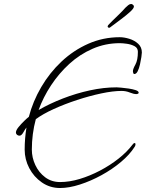

<svg xmlns="http://www.w3.org/2000/svg" viewBox="-20 -889 733 965"><path d="M282 56Q231 56 190.5 28Q150 0 127 -44Q104 -88 104 -137Q104 -193 113 -248Q107 -241 97.5 -224Q88 -207 78 -207Q71 -207 65.5 -211.5Q60 -216 60 -223Q60 -234 73 -250Q86 -266 101.5 -281Q117 -296 125 -302Q145 -379 187 -451Q229 -523 289 -579.5Q349 -636 423.5 -669Q498 -702 582 -702Q604 -702 630 -694Q656 -686 674.5 -669Q693 -652 693 -625Q693 -619 690.5 -602Q688 -585 683.5 -565Q679 -545 672 -531Q665 -517 655 -517Q651 -517 649.5 -522.5Q648 -528 648 -531Q648 -542 660.5 -564.5Q673 -587 673 -629Q673 -648 656 -657Q639 -666 617.5 -669Q596 -672 582 -672Q510 -672 445.5 -644Q381 -616 328.5 -568Q276 -520 236.5 -460Q197 -400 174 -336Q229 -368 296 -394Q363 -420 432.5 -435Q502 -450 566 -450Q571 -450 588.5 -448.5Q606 -447 626.5 -444Q647 -441 662 -436Q677 -431 677 -423Q677 -419 672.5 -417.5Q668 -416 666 -416Q652 -416 632.5 -424Q613 -432 591 -432Q548 -432 489 -419.5Q430 -407 367.5 -386.5Q305 -366 250 -341Q195 -316 160 -290Q150 -253 145 -214.5Q140 -176 140 -137Q140 -97 157.5 -59.5Q175 -22 207 2Q239 26 282 26Q329 26 380.5 10.5Q432 -5 482.5 -31.5Q533 -58 575.5 -91.5Q618 -125 646 -162Q648 -164 650.5 -167Q653 -170 656 -170Q661 -170 661 -164Q661 -160 659.5 -156Q658 -152 656 -150Q632 -112 588 -75Q544 -38 490 -8.5Q436 21 381.5 38.5Q327 56 282 56ZM528 -749Q527 -749 524 -751Q521 -753 521 -754Q521 -759 524 -763Q528 -768 544 -783.5Q560 -799 579 -817.5Q598 -836 610 -850Q617 -857 624.5 -863Q632 -869 639 -869Q643 -869 647 -866Q653 -862 653 -856Q653 -847 634.5 -830Q616 -813 588.5 -792.5Q561 -772 533 -751Q529 -749 528 -749Z"/></svg>

Font: Licorice
Style: Regular
Weight: 400
Designer: Robert E. Leuschke
Foundry: Robert E. Leuschke
Version: Version 1.010; ttfautohint (v1.8.3)